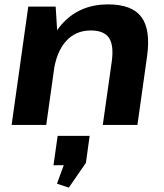

<svg xmlns="http://www.w3.org/2000/svg" viewBox="-20 -570 748 876"><path d="M490 -290Q500 -364 477 -397.5Q454 -431 394 -431Q325 -431 281 -382Q237 -333 224 -240L156 -159L167 -228Q190 -384 269 -467Q348 -550 473 -550Q582 -550 625 -492.5Q668 -435 651 -313L607 0H449ZM109 -540H234L244 -378L191 0H33ZM389 50 372 173 294 286 240 268 300 104 349 183 224 184 243 50Z"/></svg>

Font: Pathway Extreme 28pt
Style: Bold Italic
Weight: 700
Italic angle: -8°
Designer: Eduardo Rodriguez Tunni
Foundry: Eduardo Rodriguez Tunni
Version: Version 1.001;gftools[0.9.26]